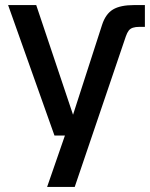

<svg xmlns="http://www.w3.org/2000/svg" viewBox="-20 -538 594 758"><path d="M195 -3 12 -518H123L272 -74H302L297 -3ZM166 200 245 -28 258 -53 383 -440Q397 -483 426 -500.5Q455 -518 510 -518H552V-432H531Q515 -432 504.5 -428.5Q494 -425 488 -417Q482 -409 477 -395L275 200Z"/></svg>

Font: TikTok Sans 24pt Medium
Style: Regular
Weight: 500
Version: Version 4.000